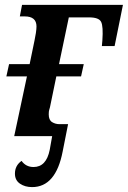

<svg xmlns="http://www.w3.org/2000/svg" viewBox="-20 -556 522 784"><path d="M111 208Q208 208 236 62L258 -49H223Q206 -49 192.5 -57.5Q179 -66 179 -89Q179 -95 179.5 -100Q180 -105 184 -118L210 -244H311L322 -294H221L261 -485H344Q384 -485 393 -466.5Q402 -448 398 -391L396 -368H448L482 -536H70L61 -489H81Q129 -489 129 -448Q129 -438 126.5 -421Q124 -404 121 -391L101 -294H17L6 -244H90L38 0H193L183 56Q169 126 117 126Q86 126 68 101Q41 120 41 153Q41 180 61.5 194Q82 208 111 208Z"/></svg>

Font: Noto Serif SemiCondensed Semi
Style: Italic
Weight: 600
Width: 4
Italic angle: -12°
Designer: Monotype Design Team
Foundry: Monotype Imaging Inc.
Version: Version 1.901